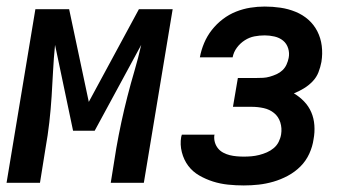

<svg xmlns="http://www.w3.org/2000/svg" viewBox="-36 -558 1056 586"><path d="M-16 0 72 -530H175L235 -247L388 -530H491L403 0H302L319 -106Q326 -146 334.5 -185.5Q343 -225 353 -264Q363 -303 374.5 -342Q386 -381 395 -421L253 -159H187L132 -421Q128 -381 126 -342Q124 -303 121.5 -263.5Q119 -224 114.5 -184.5Q110 -145 103 -106L86 0Z M708 8Q684 8 660 5.5Q636 3 614 -4Q592 -11 572 -22.5Q552 -34 538.5 -52Q525 -70 519 -93.5Q513 -117 517 -140Q518 -142 518 -143.5Q518 -145 519 -147H619Q619 -146 618.5 -145.5Q618 -145 618 -144Q617 -133 620 -123Q623 -113 629.5 -105Q636 -97 645.5 -92Q655 -87 665 -84.5Q675 -82 686 -81Q697 -80 708 -80Q720 -80 731.5 -81Q743 -82 755 -85Q767 -88 778.5 -93Q790 -98 799.5 -106Q809 -114 814.5 -125Q820 -136 822 -148Q825 -167 819.5 -184.5Q814 -202 800.5 -213Q787 -224 769 -228Q751 -232 732 -232H675L690 -320H747Q757 -320 767 -320.5Q777 -321 787.5 -324Q798 -327 808 -331.5Q818 -336 826 -343.5Q834 -351 838.5 -361Q843 -371 845 -381Q848 -396 843.5 -410.5Q839 -425 828 -434Q817 -443 802 -446.5Q787 -450 772 -450Q756 -450 740.5 -447Q725 -444 711 -435Q697 -426 687 -412.5Q677 -399 674 -383H574Q578 -405 587 -426.5Q596 -448 610.5 -466.5Q625 -485 644 -499.5Q663 -514 684.5 -522.5Q706 -531 728 -534.5Q750 -538 772 -538Q796 -538 820 -534.5Q844 -531 866 -522Q888 -513 905 -498Q922 -483 932.5 -462.5Q943 -442 946 -418Q949 -394 945 -369Q942 -353 936 -337.5Q930 -322 918 -309.5Q906 -297 891 -288Q876 -279 861 -273Q878 -263 892 -248.5Q906 -234 914 -215.5Q922 -197 923.5 -175.5Q925 -154 921 -133Q918 -111 908 -89Q898 -67 881 -50Q864 -33 842.5 -21.5Q821 -10 798.5 -3.5Q776 3 753.5 5.5Q731 8 708 8Z"/></svg>

Font: Iosevka Curly Semibold Oblique
Style: Regular
Weight: 600
Italic angle: -9°
Monospace: yes
Designer: Belleve Invis
Foundry: Belleve Invis
Version: Version 11.1.0; ttfautohint (v1.8.3)